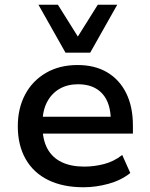

<svg xmlns="http://www.w3.org/2000/svg" viewBox="-20 -780 633 809"><path d="M332 9Q245 9 183 -21.5Q121 -52 88 -110Q55 -168 55 -248Q55 -323 85.5 -381Q116 -439 173 -472.5Q230 -506 307 -506Q380 -506 432 -475Q484 -444 512 -387Q540 -330 540 -251V-217H140V-288H465L447 -270Q447 -346 411 -385.5Q375 -425 309 -425Q264 -425 230.5 -405.5Q197 -386 178 -349.5Q159 -313 159 -261V-250Q159 -192 179.5 -154Q200 -116 239.5 -97Q279 -78 335 -78Q376 -78 417.5 -88.5Q459 -99 495 -127L529 -51Q490 -20 437 -5.5Q384 9 332 9ZM256 -558 142 -760H224L308 -626L392 -760H474L360 -558Z"/></svg>

Font: Nunito Sans 8pt SemiBold
Style: Regular
Weight: 600
Version: Version 3.101;gftools[0.9.27]